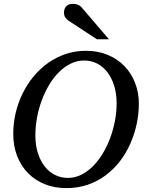

<svg xmlns="http://www.w3.org/2000/svg" viewBox="-20 -947 750 983"><path d="M577.1 -417Q577.1 -466.8 564.7 -507.3Q552.2 -547.9 530 -576.9Q507.8 -606 477.3 -621.6Q446.8 -637.2 411.1 -637.2Q374.5 -637.2 341.8 -621.1Q309.1 -605 281.2 -577.1Q253.4 -549.3 231.2 -512Q209 -474.6 193.4 -432.1Q177.7 -389.6 169.4 -344Q161.1 -298.3 161.1 -253.9Q161.1 -203.1 174.1 -162.8Q187 -122.6 209.2 -94.5Q231.4 -66.4 261.7 -51.3Q292 -36.1 327.1 -36.1Q363.8 -36.1 396.5 -52.5Q429.2 -68.8 457 -97.2Q484.9 -125.5 507.1 -162.8Q529.3 -200.2 544.9 -242.7Q560.5 -285.2 568.8 -329.8Q577.1 -374.5 577.1 -417ZM690.9 -417Q690.9 -364.3 679.7 -311.8Q668.5 -259.3 647 -210.9Q625.5 -162.6 593.8 -121.3Q562 -80.1 520.8 -49.3Q479.5 -18.6 429 -1.2Q378.4 16.1 319.8 16.1Q259.8 16.1 210 -3.7Q160.2 -23.4 124 -60.1Q87.9 -96.7 67.9 -147.9Q47.9 -199.2 47.9 -262.2Q47.9 -315.9 60.1 -368.2Q72.3 -420.4 95.5 -467.8Q118.7 -515.1 151.6 -555.2Q184.6 -595.2 225.8 -624.5Q267.1 -653.8 316.2 -670.4Q365.2 -687 419.9 -687Q481.9 -687 532.2 -665.8Q582.5 -644.5 617.7 -607.9Q652.8 -571.3 671.9 -522Q690.9 -472.7 690.9 -417ZM475.6 -746.1 330.6 -841.3Q320.3 -848.1 314 -858.2Q307.6 -868.2 307.6 -883.3Q307.6 -890.6 309.8 -898.4Q312 -906.2 317.1 -912.6Q322.3 -918.9 330.8 -923.1Q339.4 -927.2 352.5 -927.2Q363.3 -927.2 370.8 -925.3Q378.4 -923.3 384.3 -920.2Q390.1 -917 394.8 -912.4Q399.4 -907.7 403.8 -902.3L537.6 -746.1Z"/></svg>

Font: Charis SIL Am
Style: Italic
Weight: 400
Italic angle: -11°
Foundry: SIL International
Version: Version 5.000